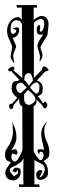

<svg xmlns="http://www.w3.org/2000/svg" viewBox="-21 -735 230 759"><path d="M110 -417H109Q109 -426 104.5 -436Q100 -446 93 -446Q75 -446 75 -419Q85 -409 93 -396ZM121 -365Q135 -365 135 -392Q135 -409 121 -409Q116 -409 107.5 -401.5Q99 -394 98 -389Q108 -375 121 -365ZM66 -408Q43 -408 43 -390Q43 -382 48 -374.5Q53 -367 61 -367L85 -389ZM92 -321V-320Q100 -320 109.5 -327.5Q119 -335 119 -342Q119 -353 105 -366Q91 -379 90 -380L74 -362V-350Q74 -321 92 -321ZM38 -96Q45 -96 56.5 -117Q68 -138 68 -146L67 -315Q55 -318 55 -338V-345L32 -319Q32 -304 25 -304Q15 -304 15 -317Q15 -325 26 -325Q46 -345 46 -348Q46 -350 45 -351Q25 -365 25 -385Q25 -414 41 -414Q48 -414 56 -419L24 -453Q11 -453 11 -458Q11 -463 19.5 -468Q28 -473 32 -471Q41 -466 32 -457L67 -427L66 -640Q60 -655 44 -655Q21 -655 21 -618Q21 -601 31 -601Q36 -601 40 -606Q44 -611 43 -616L29 -622Q40 -627 46 -627Q55 -627 55 -617Q55 -605 47.5 -595.5Q40 -586 29 -586Q31 -581 33.5 -575Q36 -569 37.5 -565.5Q39 -562 40.5 -559Q42 -556 42.5 -554Q43 -552 43 -551V-550L37 -535Q31 -520 31 -516Q31 -504 36 -486Q31 -488 25.5 -497.5Q20 -507 21 -513L27 -546V-548Q27 -556 17 -576Q7 -593 7 -614Q7 -634 19.5 -650.5Q32 -667 49 -667Q60 -667 65 -656V-705H46L44 -715H125V-705H112V-656Q132 -672 143 -672Q156 -672 163.5 -663Q171 -654 171 -641Q171 -634 169 -619Q167 -604 167 -597Q160 -584 141 -554Q139 -548 139 -547Q139 -542 143 -533Q147 -524 147 -516Q147 -503 135 -491Q137 -505 137 -512Q137 -520 132 -533Q127 -546 127 -555Q127 -567 150 -598H138Q124 -598 124 -616Q124 -636 135 -636Q138 -633 138 -629Q138 -625 137 -620Q136 -615 136 -613Q136 -610 140 -610Q146 -610 150 -620.5Q154 -631 154 -639Q154 -660 141 -660Q128 -660 113 -645V-427L145 -460Q145 -472 154 -472Q163 -472 172 -457L156 -451L125 -417Q148 -408 148 -387Q148 -371 145 -366Q142 -361 129 -354L150 -327Q159 -336 161 -332Q166 -324 166 -319Q166 -314 162.5 -309.5Q159 -305 155 -307Q152 -308 150.5 -310.5Q149 -313 147.5 -315.5Q146 -318 146 -319L129 -336L123 -341Q126 -323 112 -315V-165V-137Q113 -136 116.5 -129Q120 -122 123.5 -117Q127 -112 131.5 -107Q136 -102 140 -102Q145 -102 149 -110.5Q153 -119 151 -124L147 -134L143 -135Q138 -136 135.5 -132Q133 -128 135 -123Q127 -136 127 -139Q127 -145 139 -145Q151 -145 154 -142Q142 -187 142 -204Q142 -236 167 -255Q154 -237 154 -220Q154 -195 164 -175Q174 -155 174 -135Q174 -116 169 -111Q166 -108 151 -98Q169 -83 169 -53Q169 -40 160 -32Q151 -24 138 -24Q122 -24 122 -47Q122 -57 136 -63Q146 -63 146 -57Q146 -54 141 -45.5Q136 -37 136 -34H137Q143 -34 149.5 -46Q156 -58 156 -65Q156 -82 142 -88Q133 -92 115 -102V-6H135V4H54V-6H72Q71 -17 71 -41V-58Q71 -66 71.5 -83Q72 -100 72 -109Q66 -94 41 -81L25 -73Q18 -70 18 -65L19 -56L34 -38L50 -49V-57Q50 -63 49 -64Q43 -51 37 -54L28 -59L36 -70Q37 -72 46 -72Q61 -72 61 -57Q61 -42 52.5 -32Q44 -22 31 -22Q17 -22 8.5 -30Q0 -38 0 -52Q0 -64 11 -78Q19 -88 22 -94Q11 -98 8 -99.5Q5 -101 2 -106.5Q-1 -112 -1 -122Q-1 -139 4 -145Q28 -177 30 -209V-220Q30 -226 28 -254Q29 -250 33 -240Q37 -230 39 -225Q41 -220 42.5 -210.5Q44 -201 44 -191Q44 -170 23 -140Q31 -145 36 -145Q48 -145 48 -132Q48 -124 42 -124Q35 -124 30 -129Q24 -124 24 -119Q24 -98 38 -96Z"/></svg>

Font: Bukvitsa
Style: Regular
Weight: 500
Foundry: Ponomar Technologies, Inc.
Version: Version 1.1